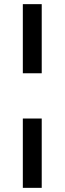

<svg xmlns="http://www.w3.org/2000/svg" viewBox="-20 -725 311 925"><path d="M90 -372V-705H181V-372ZM90 180V-154H181V180Z"/></svg>

Font: Nunito Sans Medium
Style: Regular
Weight: 500
Designer: Vernon Adams
Foundry: Vernon Adams
Version: Version 3.101; ttfautohint (v1.8.4.7-5d5b);gftools[0.9.27]